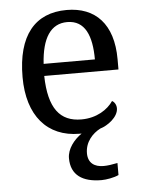

<svg xmlns="http://www.w3.org/2000/svg" viewBox="-54 -590 643 858"><g transform="rotate(-5 267.5 -160.5)"><path d="M367 225C388 225 423 219 444 209V155C420 160 399 163 381 163C341 163 312 144 312 100C312 49 346 13 381 -5C413 -14 463 -49 463 -89C463 -106 453 -119 444 -123C420 -87 370 -53 301 -53C205 -53 155 -115 152 -261H485V-307C485 -465 406 -546 277 -546C135 -546 55 -451 55 -264C55 -91 142 10 287 10H296C261 34 230 73 230 115C230 191 282 225 367 225ZM154 -315C161 -430 201 -492 275 -492C355 -492 384 -421 384 -315Z"/></g></svg>

Font: Noto Serif Thai
Style: Regular
Weight: 400
Designer: Monotype Design Team
Foundry: Monotype Imaging Inc.
Version: Version 1.901